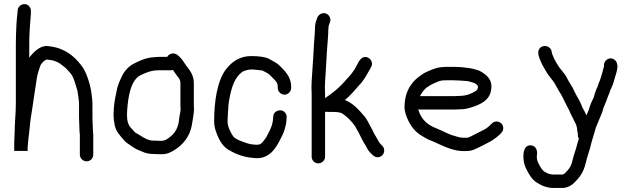

<svg xmlns="http://www.w3.org/2000/svg" viewBox="-20 -765 3108 945"><path d="M371 -129C371 -120.3 371.7 -112 373 -104V-4C373 14.3 388.4 29 406.5 29C424.6 29 439 14.3 439 -4V-89C440.2 -100.9 437 -116 437 -129C437 -143 435 -171.6 435 -186V-255C435 -268.1 432.4 -286.6 431 -299L429 -315C420.5 -361.9 403.6 -415.3 378 -446C343 -491 295.7 -529 224 -537C178.6 -547.1 142.1 -505.1 124 -481V-552C124 -602.3 128.4 -653.9 132 -697V-710C132.7 -718.7 130 -726.5 124 -733.5C104.8 -755.9 69 -742.6 67 -714L66 -702C64.1 -681.5 62.1 -670 61 -646C59.5 -615.2 58 -584.5 58 -551V-256C58 -206.3 52 -157 52 -111C51.3 -105.7 51 -98 51 -88C50.3 -77.3 50 -68 50 -60V-22H116V-41C116 -45.7 116.7 -52.3 118 -61C119.8 -88 123.7 -106.1 126 -136C128.6 -167.8 133.8 -201.8 139 -232C143.5 -258.9 151.5 -321.1 156 -345C159.2 -370.8 162.8 -394.5 170 -416L178 -440C180.3 -449.3 198.8 -472 213 -472C219.7 -471.3 225.7 -470.3 231 -469C235 -469 239.7 -468 245 -466C257.6 -461.8 263 -459.9 274 -453C289.1 -441.7 301.9 -433.1 314 -419L328 -403C344.5 -383.2 352.2 -345.4 361 -319L363 -307C364.9 -289.5 369 -272.4 369 -253V-186C369 -171.8 371 -143.2 371 -129Z M803 -485H761C747.7 -485 727 -482.2 716 -481C689.4 -476.2 665.2 -465.1 643 -454C614.9 -440.8 590.9 -415.5 579 -387C567.6 -364.2 557.8 -342.5 553 -312C544.9 -275.5 539 -242.4 539 -199C539 -181.4 542 -160.5 545 -147C552.1 -115.2 573.3 -95.3 591 -74C600.4 -62.7 611.8 -57.4 623 -49C639.8 -36.4 654.4 -28.1 677 -20C697.4 -10.6 712.1 -7 740 -7C748.7 -6.3 755.7 -6 761 -6H775C802.9 -6 818.4 -14.2 838.5 -26.5C879.9 -51.9 913.9 -92.6 924 -148C927.6 -173 935 -205.3 935 -232C934.3 -236 934 -239.7 934 -243V-355C934 -391.6 918.4 -412.8 903 -434C899 -438 895.7 -442.3 893 -447C882.8 -462.3 877 -473.1 863 -486L854 -494C838.1 -508.3 811.6 -502.3 803 -485ZM831 -421C838.4 -411.1 843.6 -401.3 852 -391C860.5 -381.1 868 -372.2 868 -355V-243C868 -238.3 868.3 -233.3 869 -228C869 -219.1 864.5 -197 863 -190L861 -173C856.9 -140 845 -115.7 824 -97C810.8 -86.4 795.7 -72 775 -72H761C756.3 -72 749.7 -72.3 741 -73H727C692.1 -78.8 671.3 -99.9 645 -113C638.7 -119.3 633.3 -126.7 627 -133C611.6 -148.4 605 -167.6 605 -199C605 -207.7 605.3 -216 606 -224C611.1 -290 622.9 -370.5 672 -395C698.1 -406.9 722 -419 761 -419H820C824 -419 827.7 -419.7 831 -421Z M1413 -332V-338C1413 -389 1379.9 -418.1 1353 -445C1338.4 -458 1318.7 -466.9 1301 -477C1282 -485.8 1246 -489 1220 -489C1200.6 -489 1180.4 -486.6 1165 -480C1132.3 -468.3 1110.2 -446.7 1090 -421C1048.4 -362.8 1034 -264.4 1034 -167C1034 -155 1035.7 -142.7 1039 -130C1052.2 -87.9 1070.3 -48.7 1104 -28C1133.6 -10.2 1173.3 6.8 1215 11L1233 13C1304.9 19.5 1337.1 -34.2 1360 -80L1369 -98C1374.7 -108.3 1378.9 -119.8 1382 -132L1387 -152C1389 -160.7 1390 -169.3 1390 -178L1391 -189C1391 -197.7 1388 -205.3 1382 -212C1363.3 -232.7 1325 -219.9 1325 -191L1324 -181C1324 -176.3 1323.3 -171.3 1322 -166L1319 -151C1311.6 -128.9 1301.8 -111.5 1292 -92C1288.7 -86.7 1285.2 -81.7 1281.5 -77C1274 -67.4 1265.1 -53 1249 -53C1245.7 -52.3 1242.3 -52.3 1239 -53C1205.5 -53 1178.1 -66.6 1153 -76L1139 -84C1130.7 -89 1126.3 -95.4 1121 -104.5C1111.6 -120.5 1100 -143.2 1100 -168C1100 -176 1100.3 -184.3 1101 -193C1103 -222.4 1103.7 -256.9 1110 -284C1121.2 -339.8 1135 -383.5 1173 -412C1186.2 -417.7 1200 -423 1219 -423C1234.9 -423 1247.2 -420.1 1263 -419C1267 -419 1269.7 -418.7 1271 -418L1285 -411C1290.8 -408.1 1302 -402 1307 -397L1326 -378C1338 -364.9 1347 -358.4 1347 -338V-332C1347 -314.6 1362.9 -299 1380.5 -299C1398.1 -299 1413 -314.6 1413 -332Z M1546.5 39C1564.6 39 1580 24.3 1580 6V-214C1581.3 -214.7 1583 -215 1585 -215C1588.3 -214.3 1591.7 -214 1595 -214H1622C1637.9 -214 1651.3 -212.3 1662 -208C1678.7 -198 1701 -177.4 1713 -163C1719.9 -153.4 1727.6 -146.1 1733 -134C1740.2 -122 1749.3 -105.8 1755 -93L1763 -77L1773 -59C1775.7 -55.7 1778 -52 1780 -48C1786.8 -32.6 1795.5 -19.4 1808 -8C1816.1 0.1 1825 9 1838.5 9C1856.6 9 1871 -5.7 1871 -24C1871 -33.3 1868 -41 1862 -47L1854 -55C1847.7 -61.3 1843.2 -70 1839 -77L1829 -95C1826.3 -99 1824 -102.7 1822 -106L1814 -123C1802.4 -143.8 1790.2 -170.1 1777 -189C1749.4 -220.5 1719.5 -257.1 1677 -273C1705 -294 1726 -321.4 1749 -347C1772.7 -370.7 1788.8 -404 1806 -434C1816.6 -450.6 1808.6 -471 1795.5 -479C1763.8 -498.3 1745.4 -463.8 1736 -443C1722.6 -416.1 1703.4 -392.4 1683 -372C1653.7 -336.2 1618.8 -307.9 1580 -282V-305C1580 -314.3 1579.7 -324.7 1579 -336C1579 -344.7 1579.3 -353.3 1580 -362L1582 -392C1584.4 -428.5 1587.1 -471.9 1589 -511C1590.6 -545.5 1596 -586.6 1596 -620C1596 -624.7 1596.3 -629 1597 -633C1597 -635.7 1598 -639.7 1600 -645L1604 -656C1612 -675.3 1597.5 -693.8 1584.5 -698.5C1564.9 -705.5 1547.4 -691.9 1542 -679L1538 -668C1532.1 -651.6 1530 -639.8 1530 -619C1530 -599.9 1527 -578.9 1526 -558C1523.5 -506.4 1519.4 -447.3 1516 -397L1514 -367C1513.3 -356.3 1513 -345.3 1513 -334C1513.7 -323.3 1514 -313.7 1514 -305V6C1514 24.3 1528.4 39 1546.5 39Z M2047 -292C2052.1 -302.2 2064.8 -320.9 2072 -327C2076 -331.7 2080.7 -335.3 2086 -338C2101.3 -349.4 2120.9 -357.4 2140 -365C2150.7 -369.6 2167.1 -370 2182 -370H2210C2222.4 -370 2270 -367.1 2280 -366C2298.9 -361.3 2328.4 -356.6 2333 -338C2333 -328.3 2326.6 -320 2320 -316C2299.2 -303.5 2274 -293 2242 -293C2234.7 -292.3 2227.3 -292 2220 -292ZM2424 -167C2414.7 -167 2407 -163.7 2401 -157L2393 -150C2382.3 -137.1 2363.3 -126.2 2347 -119L2308 -99C2299.7 -95.3 2290.4 -89.1 2280 -87H2259C2245.5 -88.2 2240.9 -88.7 2231 -92L2214 -97C2187.2 -103.7 2156.9 -122 2131 -132C2086.3 -148.8 2054.6 -174.4 2040 -222C2040 -223.3 2039.7 -225 2039 -227C2041.7 -226.3 2044.3 -226 2047 -226H2220C2228 -226 2236.7 -226.3 2246 -227C2263.3 -227 2281.2 -230.9 2295 -235C2341 -248.8 2388.8 -269 2397 -321C2407.1 -373.9 2372.5 -399 2341 -416C2308.8 -429.4 2259.9 -436 2210 -436H2182C2158.7 -436 2132.6 -433.1 2116 -426C2100.8 -420.5 2082.6 -413.4 2069 -406C2012.8 -372.3 1971 -324.7 1971 -235C1971 -226.3 1973 -215.7 1977 -203C1991.9 -158.4 2013 -125.8 2047 -102C2067 -90 2085 -77.4 2109 -70C2138 -57.1 2165.2 -43.3 2196 -33L2213 -28C2231.9 -22.3 2259.6 -20.2 2285 -22C2306.1 -23.2 2323.3 -33.5 2338 -40L2377 -60C2400.7 -70.8 2421.7 -86.7 2440 -103L2447 -111C2453.7 -117 2457 -124.7 2457 -134C2457 -152.5 2442.5 -167 2424 -167Z M2824 -100C2824 -94 2825.7 -88.3 2829 -83V-82C2826.3 -74 2823.7 -65.3 2821 -56C2813.9 -25.1 2805.7 -9.2 2798 23C2793.1 47.4 2785.7 60.9 2771.5 76C2765.1 82.8 2757.1 94 2747 94H2699L2687 92C2675.1 90 2667.3 83.1 2657 78C2650.1 72.8 2644.5 63.7 2640 57L2630 39C2625.4 28.3 2622 20.3 2622 6C2622 3.3 2622.3 -0.3 2623 -5C2625.8 -27.3 2615.8 -47.1 2595 -49.5C2564.1 -53.1 2556 -23.7 2556 6C2556 31.4 2562.2 51.7 2572 70C2585.2 96.3 2599.2 119.5 2624 135L2646 147C2661.1 154 2677.2 158.4 2696 160H2747C2769.1 160 2784.8 151.9 2799 141C2829.8 113.2 2852.1 84.8 2863 37C2869.9 7.6 2877 -11.2 2885 -39C2892.5 -71.7 2903.9 -104.8 2913 -138C2917.9 -151.1 2922.2 -157.6 2927 -172C2932 -185.2 2940.6 -201.7 2945 -216C2950.7 -241.8 2962.2 -258.1 2970 -284C2974.2 -297.8 2980.3 -305.7 2983 -319C2992.5 -338 2999.4 -355.5 3005 -378C3010 -398.1 3019 -416.4 3019 -439C3017.3 -452.4 3016.2 -460.7 3007 -469C2982.4 -491.2 2947.9 -467.8 2953 -437C2953 -436.3 2952.7 -435.7 2952 -435C2950 -429.7 2948.3 -423.3 2947 -416C2940.1 -395.4 2935.9 -373.8 2927 -356C2923.2 -346.5 2921.6 -335.5 2916 -328C2913.3 -322 2910.7 -314.7 2908 -306C2904.3 -295 2903 -283 2897 -275C2890.9 -262.9 2885.8 -249.5 2881 -235C2878 -221.4 2870.8 -208.9 2866 -197C2861.7 -205.6 2860 -212.1 2855 -221L2847 -235C2841.6 -248.5 2836.7 -261.6 2829 -275C2817.1 -293.8 2807.3 -315.4 2798 -334L2786 -354C2778 -365.2 2769.4 -385.5 2762 -396C2751.5 -411.7 2736.9 -425.6 2727 -442C2724.4 -447.2 2707.1 -473.8 2705 -482C2701.1 -491.2 2696.5 -498.8 2695 -512C2690.8 -539.1 2652.8 -548.5 2635.5 -526C2620 -506 2637 -474.4 2644 -457C2647.1 -448.7 2665.4 -418 2670 -410C2676.6 -397.8 2688 -385.2 2696 -374L2708 -358C2715.3 -347 2724 -327.9 2731 -317C2746.8 -294.8 2757.2 -267.5 2771 -242C2781.7 -224.2 2787.3 -205.9 2797 -189L2802 -179C2804 -173.7 2806.7 -168 2810 -162C2815.4 -154.8 2817.2 -146.3 2820 -135C2820 -125 2821.3 -116.7 2824 -110Z"/></svg>

Font: HoneyBee
Style: Reg
Weight: 400
Foundry: Cannot Into Space Fonts
Version: Version 0.89